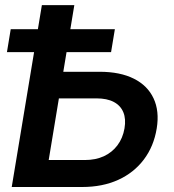

<svg xmlns="http://www.w3.org/2000/svg" viewBox="-20 -748 695 768"><path d="M189.9 -460.9H378.4Q460.4 -460.9 515.4 -433.3Q570.3 -405.8 594.2 -354.7Q618.2 -303.7 606.9 -234.4Q595.2 -162.6 555.4 -109.9Q515.6 -57.1 452.9 -28.6Q390.1 0 308.6 0H26.9L147.5 -727.5H277.3L174.8 -107.9H319.3Q362.3 -107.9 395.3 -123Q428.2 -138.2 449.7 -166.7Q471.2 -195.3 478 -234.4Q484.4 -272 473.4 -298.8Q462.4 -325.7 435.3 -340.1Q408.2 -354.5 365.7 -354.5H172.4ZM7.8 -539.6 22.9 -631.3H439.5L424.3 -539.6Z"/></svg>

Font: Inter 16pt SemiBold
Style: Italic
Weight: 600
Italic angle: -9.3988°
Version: Version 4.001;git-66647c0bb